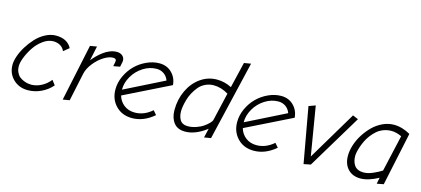

<svg xmlns="http://www.w3.org/2000/svg" viewBox="-57 -1151 3521 1604"><g transform="rotate(15 1704.0 -348.5)"><path d="M232.9 -51.8Q217.8 -51.8 201.2 -54.4Q184.6 -57.1 163.8 -65.4Q143.1 -73.7 127.2 -86.7Q111.3 -99.6 100.6 -122.8Q89.8 -146 89.8 -175.8Q89.8 -207.5 108.2 -253.4Q126.5 -299.3 156 -343.5Q185.5 -387.7 228.8 -418.9Q272 -450.2 315.9 -450.2Q350.6 -450.2 376.7 -434.8Q402.8 -419.4 414.1 -391.1L461.9 -430.2Q423.8 -502 325.2 -502Q279.8 -502 234.4 -478Q189 -454.1 154.3 -416.5Q119.6 -378.9 92.3 -334.7Q64.9 -290.5 50.5 -247.6Q36.1 -204.6 36.1 -172.9Q36.1 -98.1 86.4 -49.1Q136.7 0 212.9 0Q272.5 0 327.9 -26.1Q383.3 -52.2 421.9 -97.2L391.1 -137.2Q362.8 -100.1 320.8 -76.9Q278.8 -53.7 232.9 -51.8Z M917 -428.2Q918.9 -436 918.9 -443.8Q918.9 -469.2 900.4 -485.6Q881.8 -502 851.1 -502Q821.8 -502 792 -490.2Q762.2 -478.5 736.3 -458.7Q710.4 -439 690.2 -418.9Q669.9 -398.9 651.9 -376L678.7 -502L620.6 -492.2L516.6 0L574.7 -9.8L626 -252Q635.7 -297.9 672.1 -344.2Q708.5 -390.6 753.2 -418.7Q797.9 -446.8 833 -446.8Q860.8 -446.8 860.8 -426.8Q860.8 -423.8 858.9 -412.1L852.1 -378.9L908.7 -389.2Z M1114.7 0Q1214.4 0 1303.7 -76.2L1273.9 -110.8Q1205.1 -50.8 1125 -50.8Q1070.3 -50.8 1031.5 -80.6Q992.7 -110.4 979 -159.2L1375 -355Q1370.6 -417 1328.1 -459.5Q1285.6 -502 1220.7 -502Q1165 -502 1109.9 -476.6Q1054.7 -451.2 1013.2 -409.7Q971.7 -368.2 945.8 -311.8Q919.9 -255.4 919.9 -196.8Q919.9 -111.8 974.1 -55.9Q1028.3 0 1114.7 0ZM1210 -451.2Q1245.6 -451.2 1273.2 -431.6Q1300.8 -412.1 1313 -377.9L973.1 -208Q973.1 -268.1 1005.9 -324.5Q1038.6 -380.9 1093.8 -416Q1148.9 -451.2 1210 -451.2Z M1899.9 -687 1846.7 -463.9Q1787.1 -495.1 1719.7 -495.1Q1642.6 -495.1 1578.4 -450Q1514.2 -404.8 1477.5 -327.4Q1440.9 -250 1440.9 -158.2Q1440.9 -91.3 1473.4 -48.6Q1505.9 -5.9 1571.8 -5.9Q1661.1 -5.9 1757.8 -80.1L1738.8 0L1796.9 -9.8L1959 -696.8ZM1776.9 -162.1Q1774.4 -149.9 1757.3 -132.3Q1740.2 -114.7 1714.8 -97.2Q1689.5 -79.6 1653.3 -67.4Q1617.2 -55.2 1581.5 -55.2Q1557.6 -55.2 1540.3 -64.2Q1522.9 -73.2 1513.9 -89.1Q1504.9 -105 1500.7 -123.3Q1496.6 -141.6 1496.6 -164.1Q1496.6 -181.2 1500.7 -206.1Q1504.9 -231 1513.9 -263.2Q1522.9 -295.4 1539.6 -326.2Q1556.2 -356.9 1578.1 -383.3Q1600.1 -409.7 1633.5 -425.8Q1667 -441.9 1706.5 -441.9Q1770 -441.9 1833 -403.8Z M2167.5 0Q2267.1 0 2356.4 -76.2L2326.7 -110.8Q2257.8 -50.8 2177.7 -50.8Q2123 -50.8 2084.2 -80.6Q2045.4 -110.4 2031.7 -159.2L2427.7 -355Q2423.3 -417 2380.9 -459.5Q2338.4 -502 2273.4 -502Q2217.8 -502 2162.6 -476.6Q2107.4 -451.2 2065.9 -409.7Q2024.4 -368.2 1998.5 -311.8Q1972.7 -255.4 1972.7 -196.8Q1972.7 -111.8 2026.9 -55.9Q2081.1 0 2167.5 0ZM2262.7 -451.2Q2298.3 -451.2 2325.9 -431.6Q2353.5 -412.1 2365.7 -377.9L2025.9 -208Q2025.9 -268.1 2058.6 -324.5Q2091.3 -380.9 2146.5 -416Q2201.7 -451.2 2262.7 -451.2Z M2941.4 -480 2893.6 -500 2641.6 -77.1 2571.3 -500 2513.7 -479 2599.6 0 2659.7 -12.2Z M3388.2 -472.2Q3316.4 -513.2 3245.1 -513.2Q3196.3 -513.2 3148.7 -491Q3101.1 -468.8 3064.2 -432.1Q3027.3 -395.5 2998.8 -350.3Q2970.2 -305.2 2954.8 -256.3Q2939.5 -207.5 2939.5 -164.1Q2939.5 -92.3 2979.7 -49.6Q3020 -6.8 3088.4 -6.8Q3155.3 -6.8 3243.2 -54.2L3232.4 0L3290.5 -11.2ZM3098.1 -62Q3070.8 -62.5 3051 -72Q3031.2 -81.5 3020 -98.4Q3008.8 -115.2 3003.7 -135Q2998.5 -154.8 2998.5 -178.2Q2998.5 -191.4 3002.4 -211.7Q3006.3 -231.9 3015.4 -258.5Q3024.4 -285.2 3037.4 -312.3Q3050.3 -339.4 3070.3 -365.7Q3090.3 -392.1 3113.8 -412.6Q3137.2 -433.1 3169.7 -445.6Q3202.1 -458 3238.3 -458Q3279.3 -458 3327.1 -436L3255.4 -120.1Q3224.6 -100.1 3180.9 -81.1Q3137.2 -62 3098.1 -62Z"/></g></svg>

Font: Comic Neue Angular
Style: Italic
Weight: 400
Italic angle: -12°
Designer: Craig Rozynski
Foundry: Craig Rozynski
Version: Version 2.003